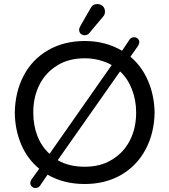

<svg xmlns="http://www.w3.org/2000/svg" viewBox="-20 -894 833 944"><path d="M369.1 -748Q369.1 -755.9 376 -767.6L425.8 -854.5Q435.5 -874 459 -874Q474.6 -874 485.4 -863.8Q496.1 -853.5 496.1 -836.9Q496.1 -821.3 486.3 -811.5L418.9 -731.4Q410.2 -720.7 396.5 -720.7Q384.8 -720.7 377 -728Q369.1 -735.4 369.1 -748ZM128.9 5.9Q128.9 -2 134.8 -11.7L172.9 -64.5Q115.2 -111.3 84.5 -183.1Q53.7 -254.9 52.7 -340.8Q54.7 -443.4 96.7 -522.5Q138.7 -602.5 216.8 -647.5Q294.9 -692.4 396.5 -692.4Q499 -692.4 580.1 -644.5L618.2 -701.2Q627 -710.9 639.6 -710.9Q650.4 -710.9 657.7 -703.6Q665 -696.3 665 -686.5Q665 -679.7 659.2 -668.9L621.1 -615.2Q676.8 -568.4 707.5 -497.6Q738.3 -426.8 740.2 -340.8Q738.3 -239.3 696.3 -160.2Q653.3 -79.1 575.7 -34.2Q498 10.7 396.5 10.7Q293 10.7 213.9 -35.2L175.8 20.5Q167 30.3 154.3 30.3Q143.6 30.3 136.2 22.9Q128.9 15.6 128.9 5.9ZM396.5 -607.4Q317.4 -607.4 261.7 -572.3Q205.1 -538.1 174.3 -478Q143.6 -418 143.6 -340.8Q143.6 -277.3 164.1 -225.1Q184.6 -172.9 223.6 -137.7L529.3 -574.2Q468.8 -607.4 396.5 -607.4ZM531.2 -109.4Q587.9 -143.6 618.7 -203.6Q649.4 -263.7 649.4 -340.8Q649.4 -402.3 628.4 -455.6Q607.4 -508.8 570.3 -543L263.7 -106.4Q319.3 -74.2 396.5 -74.2Q475.6 -74.2 531.2 -109.4Z"/></svg>

Font: KTXP_ComRound
Style: Medium
Weight: 500
Version: Version 1.01;May 16, 2022;FontCreator 13.0.0.2683 64-bit